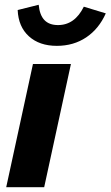

<svg xmlns="http://www.w3.org/2000/svg" viewBox="-20 -784 463 804"><path d="M6 0 118 -516H277L165 0ZM218 -592Q145 -592 101 -632Q57 -672 54 -742L142 -764Q146 -721 166 -700Q186 -679 223 -679Q293 -679 331 -756L423 -728Q394 -663 341 -627.5Q288 -592 218 -592Z"/></svg>

Font: Red Hat Text VF
Style: Italic
Weight: 300
Italic angle: -12°
Designer: Pentagram, MCKL
Foundry: Pentagram, MCKL
Version: Version 1.023